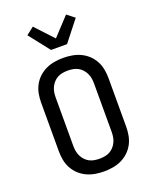

<svg xmlns="http://www.w3.org/2000/svg" viewBox="-178 -1088 956 1194"><g transform="rotate(-20 300.0 -491.0)"><path d="M300 8Q271 8 241.5 3Q212 -2 185.5 -14.5Q159 -27 137.5 -47Q116 -67 102 -93Q88 -119 82.5 -148Q77 -177 77 -206V-529Q77 -558 82.5 -587Q88 -616 102 -642Q116 -668 137.5 -688Q159 -708 185.5 -720.5Q212 -733 241.5 -738Q271 -743 300 -743Q329 -743 358.5 -738Q388 -733 414.5 -720.5Q441 -708 462.5 -688Q484 -668 498 -642Q512 -616 517.5 -587Q523 -558 523 -529V-206Q523 -177 517.5 -148Q512 -119 498 -93Q484 -67 462.5 -47Q441 -27 414.5 -14.5Q388 -2 358.5 3Q329 8 300 8ZM300 -76Q317 -76 334.5 -79Q352 -82 367 -90Q382 -98 394 -111Q406 -124 413.5 -139.5Q421 -155 424 -172Q427 -189 427 -206V-529Q427 -546 424 -563Q421 -580 413.5 -595.5Q406 -611 394 -624Q382 -637 367 -645Q352 -653 334.5 -656Q317 -659 300 -659Q283 -659 265.5 -656Q248 -653 233 -645Q218 -637 206 -624Q194 -611 186.5 -595.5Q179 -580 176 -563Q173 -546 173 -529V-206Q173 -189 176 -172Q179 -155 186.5 -139.5Q194 -124 206 -111Q218 -98 233 -90Q248 -82 265.5 -79Q283 -76 300 -76ZM247 -815 140 -951 190 -990 300 -872 410 -990 460 -951 353 -815Z"/></g></svg>

Font: Iosevka Fixed Medium Extended
Style: Regular
Weight: 500
Width: 7
Monospace: yes
Designer: Belleve Invis
Foundry: Belleve Invis
Version: Version 24.1.1; ttfautohint (v1.8.4)